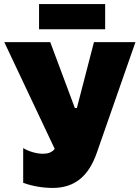

<svg xmlns="http://www.w3.org/2000/svg" viewBox="-20 -907 686 944"><path d="M172 -763H497V-887H172ZM239 17C350 17 417 -44 456 -156L646 -700H442L358 -376H348L227 -700H1L249 -175C235 -157 215 -151 191 -151C156 -151 116 -165 94 -179V-8C141 9 193 17 239 17Z"/></svg>

Font: Fixel Display Black
Style: Regular
Weight: 900
Designer: AlfaBravo + MacPaw
Foundry: Kyrylo Tkachov, Marchela Mozhyna, Serhii Makarenko, Maria Weinstein, Zakhar Kryvoshyya
Version: Version 1.211